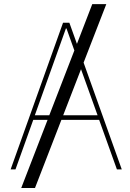

<svg xmlns="http://www.w3.org/2000/svg" viewBox="-20 -840 644 952"><path d="M507.1 -819.6 394.5 -529.5 583.8 0H559.7L471.6 -245.7H284.4L153.4 92.3H85.2L215.9 -245.7H144.9L56.8 0H32.7L292.6 -727.3H323.9L361.5 -622.5L437.5 -819.6ZM224.4 -268.5 348.7 -589.8 309.7 -698.9H306.8L152.7 -268.5ZM381.7 -496.8 293.3 -268.5H463.8Z"/></svg>

Font: Inter UI Thin
Style: Regular
Weight: 100
Designer: Rasmus Andersson
Foundry: rsms
Version: 3.2;8d6f07862